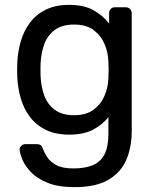

<svg xmlns="http://www.w3.org/2000/svg" viewBox="-20 -550 637 790"><path d="M287 220Q219 220 175.5 202Q132 184 107.5 158.5Q83 133 72.5 107.5Q62 82 61 67Q60 57 67.5 50Q75 43 84 43H132Q141 43 147 47Q153 51 157 64Q163 79 175 97.5Q187 116 212 129.5Q237 143 282 143Q329 143 361 130Q393 117 409.5 86Q426 55 426 0V-68Q402 -37 363 -16.5Q324 4 265 4Q209 4 169 -15.5Q129 -35 103.5 -68.5Q78 -102 65.5 -145Q53 -188 51 -235Q50 -263 51 -290Q53 -337 65.5 -380Q78 -423 103.5 -457Q129 -491 169 -510.5Q209 -530 265 -530Q325 -530 364.5 -508Q404 -486 429 -453V-496Q429 -506 435.5 -513Q442 -520 452 -520H498Q508 -520 515 -513Q522 -506 522 -496V-11Q522 56 499.5 108Q477 160 425.5 190Q374 220 287 220ZM285 -76Q335 -76 365.5 -99Q396 -122 410.5 -157Q425 -192 426 -228Q427 -242 427 -262.5Q427 -283 426 -297Q425 -333 410.5 -368Q396 -403 365.5 -426Q335 -449 285 -449Q235 -449 205 -426.5Q175 -404 162 -367.5Q149 -331 147 -289Q146 -263 147 -236Q149 -194 162 -157.5Q175 -121 205 -98.5Q235 -76 285 -76Z"/></svg>

Font: RubikRegular
Style: Regular
Weight: 400
Designer: Hubert and Fischer
Foundry: Hubert and Fischer
Version: Version 2.300;gftools[0.9.30]